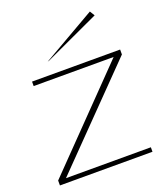

<svg xmlns="http://www.w3.org/2000/svg" viewBox="-127 -760 723 846"><g transform="rotate(-20 234.5 -337.5)"><path d="M8 0V-23L424 -451H49V-472H462V-449L44 -21H442V0ZM151 -533 144 -531 394 -675 408 -652Z"/></g></svg>

Font: Panamera Thin
Style: Regular
Weight: 100
Designer: Bastien Sozeau
Foundry: NBR — Bastien Sozeau
Version: Version 3.003;gftools[0.9.33]